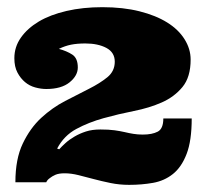

<svg xmlns="http://www.w3.org/2000/svg" viewBox="-20 -749 574 535"><path d="M145 -333Q151.9 -340.8 162.4 -350.3Q172.9 -359.9 187.5 -368.4Q202.1 -377 219.5 -382.6Q236.8 -388.2 259.8 -388.2Q283.2 -388.2 299.1 -386Q314.9 -383.8 327.4 -380.9Q339.8 -377.9 351.8 -376Q363.8 -374 377.9 -374Q403.8 -374 419.4 -382.1Q435.1 -390.1 435.1 -418.9H514.2Q514.2 -356.9 500 -320.1Q485.8 -283.2 461.9 -264.2Q438 -245.1 406.5 -239.5Q375 -233.9 339.8 -233.9Q313 -233.9 288.1 -239Q263.2 -244.1 241.2 -250Q219.2 -255.9 198.7 -261Q178.2 -266.1 160.2 -266.1Q144 -266.1 134.5 -262Q125 -257.8 119.1 -252.9Q111.8 -248 108.9 -241.2H22.9Q22.9 -306.2 43.5 -349.1Q64 -392.1 95 -420.7Q126 -449.2 161.4 -467.5Q196.8 -485.8 227.8 -501.5Q258.8 -517.1 279.3 -533.9Q299.8 -550.8 299.8 -577.1Q299.8 -603 276.4 -615.5Q252.9 -627.9 217.8 -627.9Q194.8 -627.9 178 -624.5Q161.1 -621.1 144 -612.8Q166 -606.9 181.4 -596.9Q196.8 -586.9 196.8 -561Q196.8 -538.1 173.8 -519.5Q150.9 -501 108.9 -501Q94.2 -501 78.1 -505.4Q62 -509.8 49.6 -520.3Q37.1 -530.8 28.6 -546.9Q20 -563 20 -586.9Q20 -618.2 38.1 -644Q56.2 -669.9 88.1 -689Q120.1 -708 165.5 -718.5Q210.9 -729 265.1 -729Q323.2 -729 368.7 -717.5Q414.1 -706.1 445.6 -686.5Q477.1 -667 494.1 -639.9Q511.2 -612.8 511.2 -583Q511.2 -534.2 488.5 -506.6Q465.8 -479 430.9 -463.6Q396 -448.2 353 -439.7Q310.1 -431.2 268.6 -419.7Q227.1 -408.2 192.6 -389.6Q158.2 -371.1 139.2 -335Z"/></svg>

Font: Ultra
Style: Regular
Weight: 400
Designer: Astigmatic (AOETI)
Foundry: Astigmatic (AOETI)
Version: Version 1.001